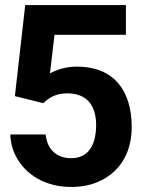

<svg xmlns="http://www.w3.org/2000/svg" viewBox="-20 -731 567 761"><path d="M21 -198C22 -165 30 -136 44 -110C81 -40 157 10 262 10C303 10 338 3 368 -10C448 -44 502 -117 502 -228C502 -373 430 -467 285 -467C242 -467 205 -455 178 -440L196 -593H479V-711H80L39 -350L152 -322C174 -344 201 -361 247 -361C324 -361 361 -313 361 -236C361 -163 335 -104 262 -104C202 -104 166 -142 161 -198Z"/></svg>

Font: Asimov Pro
Style: Bd
Weight: 700
Designer: Google
Version: Version 2.000980; 2014